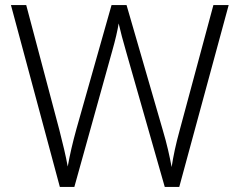

<svg xmlns="http://www.w3.org/2000/svg" viewBox="-20 -734 940 754"><path d="M878 -714H818L686 -224C670 -166 661 -123 654 -78C646 -121 636 -167 619 -224L477 -714H418L280 -227C265 -173 254 -125 246 -80C238 -124 227 -169 213 -224L83 -714H23L215 0H272L421 -535C433 -577 442 -616 446 -642C452 -615 463 -573 477 -525L627 0H684Z"/></svg>

Font: Noto Sans Kannada Light
Style: Regular
Weight: 300
Designer: Jelle Bosma - Monotype Design Team
Foundry: Monotype Imaging Inc.
Version: Version 2.005